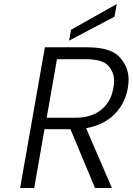

<svg xmlns="http://www.w3.org/2000/svg" viewBox="-20 -934 659 954"><path d="M549 -851 323 -732 333 -786 560 -914ZM452 0 330 -292H201L150 0H80L203 -699H413Q530 -699 574.5 -650Q619 -601 619 -539Q619 -519 615 -496Q602 -420 549 -366.5Q496 -313 408 -297L536 0ZM212 -349H353Q435 -349 483.5 -389Q532 -429 543 -496Q547 -515 547 -532Q547 -575 518 -607.5Q489 -640 403 -640H263Z"/></svg>

Font: Fz Poppins Light
Style: Italic
Weight: 300
Italic angle: -10°
Designer: Ninad Kale (Devanagari), Jonny Pinhorn (Latin)
Foundry: Indian Type Foundry
Version: Vit hóa bi Vntype.Com & FontZin.Com